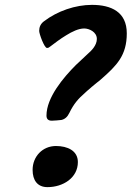

<svg xmlns="http://www.w3.org/2000/svg" viewBox="-20 -745 541 789"><path d="M173 -548C180 -548 181 -550 188 -555C204 -567 227 -585 252 -600C276 -615 303 -628 326 -628C346 -628 378 -614 378 -585C378 -558 355 -536 340 -523C324 -507 307 -493 292 -478C240 -426 171 -344 171 -270C171 -256 178 -249 193 -249C206 -249 219 -251 232 -252C246 -255 257 -264 265 -281C283 -318 301 -339 331 -365C336 -370 341 -374 347 -379L357 -388C361 -391 365 -394 368 -397L379 -406C384 -410 390 -414 395 -419C460 -476 501 -517 501 -608C501 -696 437 -725 358 -725C290 -725 216 -700 160 -657C147 -647 141 -634 141 -618C141 -606 162 -548 173 -548ZM175 24C239 24 300 -14 300 -79C300 -126 257 -145 210 -145C155 -145 114 -102 114 -47C114 -4 134 24 175 24Z"/></svg>

Font: Bangerz
Style: Regular
Weight: 400
Designer: vernon adams
Foundry: Vernon Adams
Version: Version 2.10;December 28, 2023;FontCreator 13.0.0.2683 64-bi